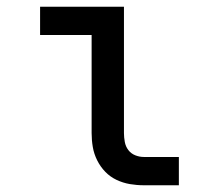

<svg xmlns="http://www.w3.org/2000/svg" viewBox="-20 -550 640 570"><path d="M407 0Q386 0 365.5 -3.5Q345 -7 326 -16Q307 -25 292.5 -40Q278 -55 268.5 -74Q259 -93 255.5 -113.5Q252 -134 252 -155V-446H99V-530H348V-155Q348 -142 350.5 -128.5Q353 -115 361 -104.5Q369 -94 381.5 -89Q394 -84 407 -84H511V0Z"/></svg>

Font: Iosevka Curly Slab MdEx
Style: Regular
Weight: 500
Width: 7
Monospace: yes
Designer: Belleve Invis
Foundry: Belleve Invis
Version: Version 11.1.0; ttfautohint (v1.8.3)